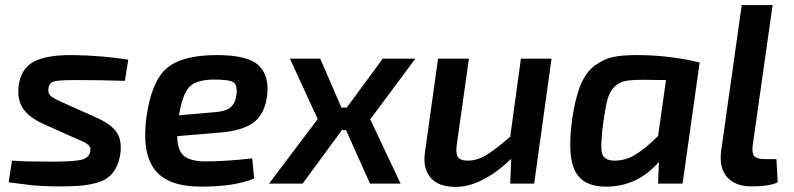

<svg xmlns="http://www.w3.org/2000/svg" viewBox="-20 -720 3115 753"><path d="M275 -178 150 -234Q93 -260 70 -295Q47 -330 53 -382Q61 -450 111.5 -477.5Q162 -505 266 -504Q383 -502 483 -486L470 -403Q376 -406 274 -406Q213 -406 193 -401Q173 -396 170 -374Q167 -354 179 -343.5Q191 -333 226 -318L351 -262Q413 -235 436 -203.5Q459 -172 452 -117Q447 -83 434 -60Q421 -37 402.5 -23Q384 -9 353.5 -1.5Q323 6 292 8.5Q261 11 215 11Q177 11 148 9.5Q119 8 104.5 6.5Q90 5 61 1Q32 -3 14 -5L27 -90Q80 -86 179 -86Q270 -86 299.5 -93.5Q329 -101 334 -125Q333 -131 334.5 -134.5Q336 -138 333 -142Q330 -146 329.5 -148Q329 -150 324.5 -153Q320 -156 318 -158Q316 -160 310 -162.5Q304 -165 300 -167Q296 -169 288 -172.5Q280 -176 275 -178Z M969 -99 977 -20Q900 12 769 12Q638 12 587 -54.5Q536 -121 554 -258Q573 -399 633 -451.5Q693 -504 831 -504Q953 -504 995.5 -462.5Q1038 -421 1027 -341Q1017 -269 971 -237Q925 -205 830 -199L675 -186Q676 -128 703 -107.5Q730 -87 785 -87Q868 -87 969 -99ZM682 -268 822 -280Q864 -283 883.5 -298.5Q903 -314 908 -352Q911 -390 893 -399Q875 -408 816 -408Q750 -407 723 -379.5Q696 -352 682 -268Z M1432 -252 1551 0H1431L1337 -210H1321L1167 0H1035L1226 -253L1117 -490H1236L1319 -298H1340L1481 -490H1609Z M2143 -490 2075 0H1981L1985 -97Q1869 13 1767 13Q1699 13 1668 -24Q1637 -61 1647 -125L1698 -490H1819L1772 -157Q1766 -120 1775.5 -105Q1785 -90 1814 -90Q1851 -90 1886 -111Q1921 -132 1981 -184L2023 -490Z M2657 0H2561L2564 -85Q2481 11 2359 12Q2269 13 2236.5 -47Q2204 -107 2224 -253Q2236 -336 2257.5 -387.5Q2279 -439 2314 -464Q2349 -489 2384.5 -496.5Q2420 -504 2477 -504Q2604 -504 2724 -475ZM2592 -406 2503 -407Q2457 -407 2433 -402.5Q2409 -398 2390.5 -380.5Q2372 -363 2363.5 -333Q2355 -303 2347 -247Q2333 -144 2341.5 -117Q2350 -90 2391 -90Q2433 -90 2472 -113.5Q2511 -137 2561 -187Z M3010 -700 2932 -150Q2928 -119 2938.5 -107.5Q2949 -96 2981 -96H3025L3030 -5Q2998 11 2927 11Q2864 11 2832 -25Q2800 -61 2808 -126L2889 -700Z"/></svg>

Font: Exo 2.0 Semi Bold
Style: Italic
Weight: 600
Italic angle: -8°
Designer: Natanael Gama
Version: Version 1.001;PS 001.001;hotconv 1.0.70;makeotf.lib2.5.58329